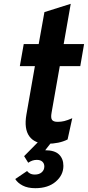

<svg xmlns="http://www.w3.org/2000/svg" viewBox="-20 -742 461 1007"><path d="M226.5 12Q162 12 133.8 -27.2Q105.5 -66.5 118.5 -141L163 -395H84L104.5 -511H183L213 -678.5L351 -722L314 -511H421L401 -395H293.5L250.5 -151Q245.5 -124 252.8 -113.5Q260 -103 282.5 -103Q300.5 -103 317 -107Q333.5 -111 359 -122L334.5 -10.5Q290 12 226.5 12ZM165 245Q125.5 245 99 231.2Q72.5 217.5 60 197L122 155Q127 162 137.2 167.8Q147.5 173.5 163 173.5Q185.5 173.5 199 161.5Q212.5 149.5 212.5 131Q212.5 115.5 202.2 106Q192 96.5 173 96.5Q161 96.5 150 100.2Q139 104 128 111.5L106.5 77L182.5 0H253L217 46Q266.5 46 289.5 68.2Q312.5 90.5 312.5 128Q312.5 176 272.5 210.5Q232.5 245 165 245Z"/></svg>

Font: Overpass ExtraBold
Style: Italic
Weight: 800
Italic angle: -10°
Designer: Delve Withrington, Dave Bailey, Thomas Jockin
Foundry: Delve Fonts LLC
Version: Version 4.000